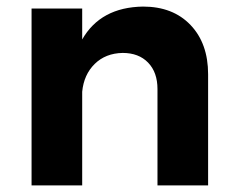

<svg xmlns="http://www.w3.org/2000/svg" viewBox="-20 -564 717 584"><path d="M613 -338V0H459V-293Q459 -344 430.5 -373.5Q402 -403 353 -403Q301 -402 268 -369.5Q235 -337 230 -285V0H76V-538H230V-444Q286 -542 415 -544Q506 -544 559.5 -488Q613 -432 613 -338Z"/></svg>

Font: Montserrat arm2 SemiBold
Style: Regular
Weight: 600
Designer: Julieta Ulanovsky
Foundry: Julieta Ulanovsky
Version: Version 6.000